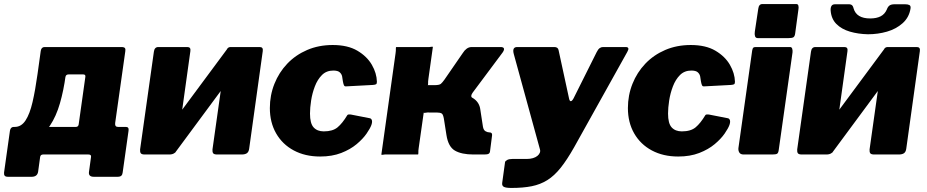

<svg xmlns="http://www.w3.org/2000/svg" viewBox="-50 -762 4573 947"><path d="M-10 110Q-23 110 -27 104.5Q-31 99 -30 89L-1 -117Q2 -136 18 -136H324Q336 -136 338 -148L371 -383Q373 -395 360 -395H289Q275 -395 273 -383L151 -511Q154 -530 170 -530H548Q562 -530 566 -525Q570 -520 568 -509L518 -155Q516 -136 532 -136H571Q587 -136 584 -117L555 89Q554 99 548.5 104.5Q543 110 529 110H413Q385 110 389 85L399 12Q401 0 386 0H163Q150 0 148 12L138 85Q134 110 106 110ZM12 -65 23 -136Q55 -136 76 -168Q97 -200 110.5 -258.5Q124 -317 135 -396L151 -511H291L274 -391Q264 -316 245.5 -252Q227 -188 196.5 -142.5Q166 -97 120.5 -75.5Q75 -54 12 -65Z M889 -510 822 -29Q818 0 785 0H664Q649 0 644.5 -6Q640 -12 641 -25L709 -507Q712 -530 731 -530H874Q892 -530 889 -510ZM1246 -510 1179 -29Q1177 -13 1168 -6.5Q1159 0 1142 0H1021Q1006 0 1001.5 -6Q997 -12 998 -25L1066 -507Q1069 -530 1088 -530H1231Q1249 -530 1246 -510ZM1071 -521 1145 -457 813 -8 739 -73Z M1591 -540Q1665 -540 1712.5 -512Q1760 -484 1784 -442.5Q1808 -401 1809 -359Q1809 -350 1805.5 -347Q1802 -344 1789 -343L1657 -336Q1649 -335 1646 -342.5Q1643 -350 1641 -362Q1640 -373 1637.5 -385Q1635 -397 1625.5 -405.5Q1616 -414 1594 -414Q1560 -414 1538 -392Q1516 -370 1503 -336Q1490 -302 1484.5 -266Q1479 -230 1479 -202Q1479 -153 1497 -133.5Q1515 -114 1547 -114Q1591 -114 1615 -134Q1639 -154 1663 -194Q1666 -199 1681 -197L1773 -179Q1781 -178 1784 -169.5Q1787 -161 1782 -146Q1776 -129 1758 -103Q1740 -77 1709 -51Q1678 -25 1633 -7.5Q1588 10 1529 10Q1455 10 1399 -20Q1343 -50 1312 -104Q1281 -158 1281 -229Q1281 -292 1303.5 -348.5Q1326 -405 1367 -448Q1408 -491 1465 -515.5Q1522 -540 1591 -540Z M1831 0 1901 -499Q1903 -513 1902.5 -521.5Q1902 -530 1905 -530H2054Q2068 -529 2076 -531Q2084 -533 2085 -530L2063 -373Q2061 -360 2061.5 -351Q2062 -342 2059 -342H2134L2215 -297Q2264 -293 2289.5 -273.5Q2315 -254 2319 -222L2332 -137Q2335 -120 2345 -114.5Q2355 -109 2364 -109Q2379 -109 2377 -94L2367 -16Q2366 -7 2360 -3.5Q2354 0 2339 0H2285Q2227 0 2194 -19Q2161 -38 2152 -96L2141 -166Q2137 -197 2129 -202Q2121 -207 2105 -207H2071Q2058 -208 2049.5 -206Q2041 -204 2040 -207L2015 -31Q2013 -18 2013.5 -9Q2014 0 2011 0H1862Q1849 -1 1840.5 1Q1832 3 1831 0ZM2093 -262 2092 -342Q2117 -342 2124.5 -348.5Q2132 -355 2142 -369L2233 -501Q2241 -514 2252 -522Q2263 -530 2277 -530H2419Q2433 -530 2435.5 -523Q2438 -516 2429 -503L2282 -306Q2268 -287 2280 -279Z M2473 165Q2445 165 2435 159.5Q2425 154 2427 140L2441 38Q2442 32 2451.5 27Q2461 22 2477 22H2548Q2565 22 2578.5 18Q2592 14 2600.5 7Q2609 0 2612.5 -8.5Q2616 -17 2613 -26L2484 -496Q2475 -530 2501 -530H2684Q2702 -530 2705 -515L2757 -275Q2760 -262 2766 -263Q2772 -264 2779 -277L2893 -505Q2900 -519 2907.5 -524.5Q2915 -530 2924 -530H3036Q3058 -530 3044 -506L2782 -36Q2747 26 2715.5 65.5Q2684 105 2649.5 126.5Q2615 148 2572.5 156.5Q2530 165 2473 165Z M3357 -540Q3431 -540 3478.5 -512Q3526 -484 3550 -442.5Q3574 -401 3575 -359Q3575 -350 3571.5 -347Q3568 -344 3555 -343L3423 -336Q3415 -335 3412 -342.5Q3409 -350 3407 -362Q3406 -373 3403.5 -385Q3401 -397 3391.5 -405.5Q3382 -414 3360 -414Q3326 -414 3304 -392Q3282 -370 3269 -336Q3256 -302 3250.5 -266Q3245 -230 3245 -202Q3245 -153 3263 -133.5Q3281 -114 3313 -114Q3357 -114 3381 -134Q3405 -154 3429 -194Q3432 -199 3447 -197L3539 -179Q3547 -178 3550 -169.5Q3553 -161 3548 -146Q3542 -129 3524 -103Q3506 -77 3475 -51Q3444 -25 3399 -7.5Q3354 10 3295 10Q3221 10 3165 -20Q3109 -50 3078 -104Q3047 -158 3047 -229Q3047 -292 3069.5 -348.5Q3092 -405 3133 -448Q3174 -491 3231 -515.5Q3288 -540 3357 -540Z M3791 -23Q3789 -7 3782.5 -3.5Q3776 0 3759 0H3618Q3603 0 3597 -9Q3591 -18 3592 -31L3660 -513Q3662 -524 3665.5 -527Q3669 -530 3678 -530H3847Q3855 -530 3857.5 -521.5Q3860 -513 3859 -504ZM3872 -597Q3870 -582 3863 -578Q3856 -574 3839 -574H3688Q3677 -574 3674 -583.5Q3671 -593 3673 -606L3690 -719Q3693 -742 3710 -742H3878Q3886 -742 3888 -733.5Q3890 -725 3888 -715Z M4130 -510 4063 -29Q4059 0 4026 0H3905Q3890 0 3885.5 -6Q3881 -12 3882 -25L3950 -507Q3953 -530 3972 -530H4115Q4133 -530 4130 -510ZM4487 -510 4420 -29Q4418 -13 4409 -6.5Q4400 0 4383 0H4262Q4247 0 4242.5 -6Q4238 -12 4239 -25L4307 -507Q4310 -530 4329 -530H4472Q4490 -530 4487 -510ZM4312 -521 4386 -457 4054 -8 3980 -73ZM4231 -593Q4183 -594 4142 -606Q4101 -618 4075.5 -643.5Q4050 -669 4047 -710Q4046 -724 4051 -732.5Q4056 -741 4069 -741H4129Q4143 -742 4150 -738Q4157 -734 4160 -721Q4167 -696 4187.5 -683.5Q4208 -671 4242 -671Q4273 -671 4293.5 -681.5Q4314 -692 4324 -715Q4329 -729 4337.5 -735Q4346 -741 4363 -741H4414Q4428 -741 4435.5 -737Q4443 -733 4441 -720Q4434 -676 4402 -647.5Q4370 -619 4325 -606Q4280 -593 4231 -593Z"/></svg>

Font: Libre Franklin Black
Style: Italic
Weight: 900
Italic angle: -8°
Designer: Pablo Impallari, Rodrigo Fuenzalida, Nhung Nguyen
Foundry: Impallari Type
Version: Version 3.000